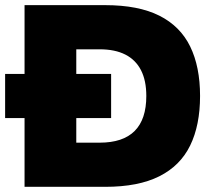

<svg xmlns="http://www.w3.org/2000/svg" viewBox="-34 -723 822 743"><path d="M61 0V-703.1H373Q501.5 -703.1 582.5 -662.4Q663.6 -621.6 701.9 -543.2Q740.2 -464.8 740.2 -351.6Q740.2 -238.3 701.9 -159.9Q663.6 -81.5 582.5 -40.8Q501.5 0 373 0ZM261.2 -170.9H351.6Q532.2 -170.9 532.2 -351.6Q532.2 -411.1 511.7 -451.2Q491.2 -491.2 451.2 -511.7Q411.1 -532.2 351.6 -532.2H261.2ZM-14.2 -266.1V-437H396V-266.1Z"/></svg>

Font: Schibsted Grotesk Black
Style: Regular
Weight: 900
Designer: Bakken & Baeck AS, Henrik Kongsvoll
Foundry: Schibsted ASA
Version: Version 1.100;gftools[0.9.25]